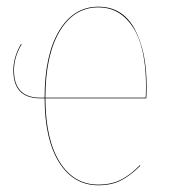

<svg xmlns="http://www.w3.org/2000/svg" viewBox="-20 -547 520 576"><path d="M419.9 -288.1Q419.9 -266.1 418.9 -252H116.2Q116.7 -128.4 159.2 -60.8Q201.7 6.8 274.9 6.8Q313 6.8 341.8 -7.3Q370.6 -21.5 399.9 -51.8L400.9 -49.8Q370.6 -19.5 342.3 -5.4Q314 8.8 274.9 8.8Q200.7 8.8 157.5 -59.6Q114.3 -127.9 113.8 -252H101.1Q20 -252 20 -335.9Q20 -375.5 43 -415L44.9 -414.1Q22 -376 22 -335.9Q22 -253.9 101.1 -253.9H113.8Q113.8 -381.8 157.2 -454.3Q200.7 -526.9 274.9 -526.9Q347.2 -526.9 383.5 -460.9Q419.9 -395 419.9 -288.1ZM417 -253.9Q418 -267.1 418 -288.1Q418 -357.4 403.6 -409.2Q389.2 -460.9 356.2 -492.9Q323.2 -524.9 274.9 -524.9Q201.7 -524.9 158.9 -452.9Q116.2 -380.9 116.2 -253.9Z"/></svg>

Font: Fira Sans Compressed Two
Style: Regular
Weight: 100
Width: 1
Designer: Carrois Corporate & Edenspiekermann AG
Foundry: Carrois Corporate GbR & Edenspiekermann AG
Version: Version 4.203;PS 004.203;hotconv 1.0.88;makeotf.lib2.5.64775